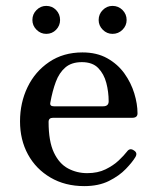

<svg xmlns="http://www.w3.org/2000/svg" viewBox="-20 -620 522 652"><path d="M266 12Q201 12 151.5 -17Q102 -46 75 -95.5Q48 -145 48 -208Q48 -271 73.5 -324Q99 -377 147 -409.5Q195 -442 260 -442Q309 -442 344.5 -422Q380 -402 402.5 -370.5Q425 -339 436 -303Q447 -267 447 -235Q447 -220 429 -220H160Q145 -220 145 -206Q145 -140 163 -102Q181 -64 211 -48Q241 -32 276 -32Q312 -32 338.5 -45Q365 -58 383 -75Q401 -92 411 -105Q421 -119 435 -109Q448 -101 440 -87Q430 -70 407.5 -46.5Q385 -23 350 -5.5Q315 12 266 12ZM163 -259H330Q349 -259 349 -276Q349 -308 341 -338.5Q333 -369 313.5 -389Q294 -409 258 -409Q223 -409 202 -391Q181 -373 169.5 -342Q158 -311 151 -272Q148 -259 163 -259ZM362 -505Q343 -505 329 -519Q315 -533 315 -552Q315 -572 329 -586Q343 -600 362 -600Q382 -600 396 -586Q410 -572 410 -552Q410 -533 396 -519Q382 -505 362 -505ZM137 -505Q118 -505 104 -519Q90 -533 90 -552Q90 -572 104 -586Q118 -600 137 -600Q157 -600 170.5 -586Q184 -572 184 -552Q184 -533 170.5 -519Q157 -505 137 -505Z"/></svg>

Font: Zen Old Mincho
Style: Regular
Weight: 400
Designer: Yoshimichi Ohira
Foundry: Positype
Version: Version 1.001